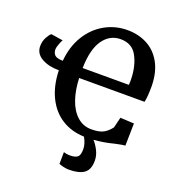

<svg xmlns="http://www.w3.org/2000/svg" viewBox="-193 -886 1161 1272"><g transform="rotate(20 387.0 -250.0)"><path d="M666 -15Q627 -5 595 0.5Q563 6 523 9Q545 33 562 67Q579 101 579 137Q579 200 543.5 225.5Q508 251 437 251Q420 251 400 246.5Q380 242 366 236L367 153Q387 160 410 160Q448 160 464.5 147Q481 134 481 91Q481 54 457 11Q367 8 299 -35Q231 -78 192 -157.5Q153 -237 150 -345Q78 -345 28.5 -373Q-21 -401 -21 -454Q-21 -488 -5.5 -516.5Q10 -545 22 -553L106 -540Q100 -532 90.5 -506.5Q81 -481 81 -469Q81 -444 95 -429Q109 -414 153 -413Q162 -516 209 -592.5Q256 -669 329 -710Q402 -751 488 -751Q565 -751 627 -718.5Q689 -686 725.5 -620.5Q762 -555 764 -459Q764 -379 755 -343H294Q297 -260 319.5 -194Q342 -128 384.5 -89.5Q427 -51 485 -51Q542 -51 571.5 -68Q601 -85 623 -115L641 -189L738 -184L735 -27Q716 -26 666 -15ZM620 -455Q618 -546 582.5 -612.5Q547 -679 466 -679Q390 -679 343 -613Q296 -547 293 -413H619Q621 -441 620 -455Z"/></g></svg>

Font: Koeln Type Serif
Style: Bold
Weight: 700
Designer: Eben Sorkin
Foundry: Eben Sorkin
Version: Version 2.002